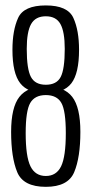

<svg xmlns="http://www.w3.org/2000/svg" viewBox="-20 -700 351 725"><path d="M153 5.5Q237 5.5 260.2 -50Q283.5 -105.5 283.5 -202Q283.5 -294.5 252.8 -334.2Q222 -374 153 -374Q84.5 -374 53.2 -334.2Q22 -294.5 22 -202Q22 -105.5 45 -50Q68 5.5 153 5.5ZM153 -35.5Q113 -35.5 95 -72.2Q77 -109 77 -197.5Q77 -281.5 94.2 -311.2Q111.5 -341 153 -341Q195 -341 211.8 -311.2Q228.5 -281.5 228.5 -197.5Q228.5 -109 210.8 -72.2Q193 -35.5 153 -35.5ZM153 -348Q220.5 -348 249.5 -385.5Q278.5 -423 278.5 -512Q278.5 -585.5 257 -632.5Q235.5 -679.5 153 -679.5Q70 -679.5 48.5 -632.5Q27 -585.5 27 -512Q27 -423 56.5 -385.5Q86 -348 153 -348ZM153 -380Q112.5 -380 96.8 -409.5Q81 -439 81 -515.5Q81 -580 97.5 -609.2Q114 -638.5 153 -638.5Q192 -638.5 208.2 -609.2Q224.5 -580 224.5 -515.5Q224.5 -439 209.2 -409.5Q194 -380 153 -380Z"/></svg>

Font: Anybody Condensed Light
Style: Regular
Weight: 300
Width: 3
Designer: Tyler Finck
Foundry: Etcetera Type Company
Version: Version 1.113;gftools[0.9.25]